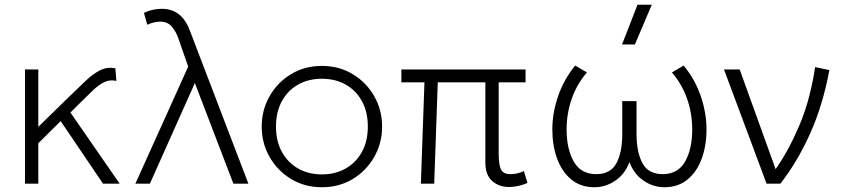

<svg xmlns="http://www.w3.org/2000/svg" viewBox="-20 -772 3544 807"><path d="M85 0V-480H141V-239L268 -363Q309 -403 340.8 -433Q372.5 -463 401.8 -477.2Q431 -491.5 465 -485L469 -432Q442 -438 418.8 -427Q395.5 -416 369.8 -391.5Q344 -367 309 -332L276 -299L483 0H413L235 -263L141 -170V0Z M549 0 771 -492 731 -607Q720 -639.5 702.2 -660.2Q684.5 -681 653 -681Q643.5 -681 629.5 -678.2Q615.5 -675.5 599 -668L585 -718Q607 -728 625.8 -731.5Q644.5 -735 660 -735Q743 -735 777 -646L1024 0H961L799 -423L610 0Z M1333 15Q1260.5 15 1203.2 -19.8Q1146 -54.5 1113 -112.5Q1080 -170.5 1080 -240Q1080 -309.5 1113 -367.5Q1146 -425.5 1203.2 -460.2Q1260.5 -495 1333 -495Q1405.5 -495 1462.8 -460.2Q1520 -425.5 1553 -367.5Q1586 -309.5 1586 -240Q1586 -170.5 1553 -112.5Q1520 -54.5 1463 -19.8Q1406 15 1333 15ZM1333 -39Q1389.5 -39 1433 -63.8Q1476.5 -88.5 1501.2 -133.5Q1526 -178.5 1526 -240Q1526 -301.5 1501.2 -346.8Q1476.5 -392 1433 -416.5Q1389.5 -441 1333 -441Q1276.5 -441 1233 -416.5Q1189.5 -392 1164.8 -346.8Q1140 -301.5 1140 -240Q1140 -178.5 1164.8 -133.5Q1189.5 -88.5 1233 -63.8Q1276.5 -39 1333 -39Z M2120 14Q2077.5 14 2048.8 -11Q2020 -36 2020 -90V-426H1820L1805 0H1749L1764 -426H1667V-480H2189V-426H2076V-128Q2076 -78.5 2086 -59.2Q2096 -40 2126 -40Q2154.5 -40 2182 -53L2197 -3Q2180 4.5 2159.8 9.2Q2139.5 14 2120 14Z M2478.5 15Q2420.5 15 2381 -17.8Q2341.5 -50.5 2321.5 -105.5Q2301.5 -160.5 2301.5 -228Q2301.5 -298 2326 -368.5Q2350.5 -439 2397.5 -496.5L2447 -467.5Q2404.5 -418.5 2383 -356.8Q2361.5 -295 2361.5 -228Q2361.5 -147 2391 -94Q2420.5 -41 2483.5 -40Q2546 -39.5 2570.8 -85.8Q2595.5 -132 2595.5 -209V-347H2655.5V-209Q2655.5 -132 2680.5 -85.8Q2705.5 -39.5 2767.5 -40Q2830.5 -41 2860 -93.8Q2889.5 -146.5 2889.5 -228Q2889.5 -295 2868 -356.8Q2846.5 -418.5 2804 -467.5L2853.5 -496.5Q2901 -439 2925.2 -368.5Q2949.5 -298 2949.5 -228Q2949.5 -160.5 2929.5 -105.5Q2909.5 -50.5 2870 -17.8Q2830.5 15 2772.5 15Q2726 15 2685.2 -12.5Q2644.5 -40 2625.5 -91Q2607 -40 2566 -12.5Q2525 15 2478.5 15ZM2594.5 -585 2659.5 -752H2719.5L2648.5 -585Z M3202 0 3023 -480H3089L3240 -61Q3293 -136 3339 -243Q3385 -350 3406 -490L3466 -477.5Q3438.5 -329.5 3385 -210.5Q3331.5 -91.5 3260 0Z"/></svg>

Font: Geologica Thin
Style: Regular
Weight: 100
Designer: Sindre Bremnes, Frode Helland
Foundry: Monokrom Skriftforlag AS
Version: Version 1.010; ttfautohint (v1.8.4.7-5d5b);gftools[0.9.28]